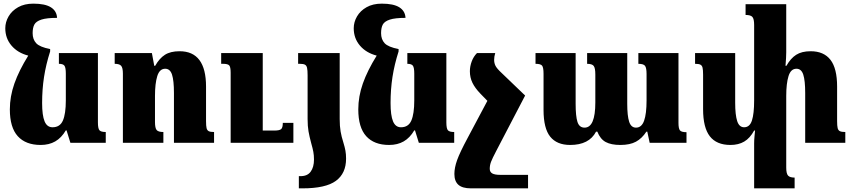

<svg xmlns="http://www.w3.org/2000/svg" viewBox="-20 -783 4677 1053"><path d="M560 -59V0H366L345 -68H341Q317 -27 283 -7.5Q249 12 203 12Q121 12 77.5 -36Q34 -84 34 -183Q34 -254 59 -325Q84 -396 135 -478Q77 -493 43 -533Q9 -573 9 -628Q9 -662 27 -693Q45 -724 79.5 -743.5Q114 -763 163 -763Q227 -763 259 -743Q291 -723 293 -685Q236 -685 207 -675.5Q178 -666 168.5 -648.5Q159 -631 159 -601Q159 -567 178.5 -546Q198 -525 255 -514V-501Q232 -429 221.5 -361Q211 -293 211 -218Q211 -150 224.5 -117.5Q238 -85 268 -85Q309 -85 325 -122Q341 -159 341 -232V-379Q341 -412 333.5 -422.5Q326 -433 303 -433V-492H517V-112Q517 -78 525.5 -68.5Q534 -59 560 -59Z M1154 0H934V-273Q934 -341 923.5 -373.5Q913 -406 886 -406Q855 -406 842.5 -365.5Q830 -325 830 -257V-114Q830 -81 839 -70Q848 -59 876 -59V0H654V-379Q654 -411 644.5 -422Q635 -433 609 -433V-492H813L826 -422H831Q854 -463 884.5 -482.5Q915 -502 965 -502Q1110 -502 1110 -308V-119Q1110 -92 1113 -80Q1116 -68 1125 -63.5Q1134 -59 1154 -59ZM1589 0H1245V-384Q1245 -416 1237 -424.5Q1229 -433 1204 -433H1193V-492H1421V-67H1485Q1513 -67 1522 -75Q1531 -83 1531 -109H1589Z M1667 -370Q1667 -398 1664 -411Q1661 -424 1652 -428.5Q1643 -433 1625 -433H1615V-492H1843V-130Q1843 -91 1848 -62Q1853 -33 1863 -2Q1871 24 1874.5 43.5Q1878 63 1878 87Q1878 168 1822 209Q1766 250 1639 250H1619V183H1626Q1665 184 1683.5 159Q1702 134 1702 92Q1702 69 1698.5 50Q1695 31 1687 3Q1677 -34 1672 -62.5Q1667 -91 1667 -130Z M2471 -59V0H2277L2256 -68H2252Q2228 -27 2194 -7.5Q2160 12 2114 12Q2032 12 1988.5 -36Q1945 -84 1945 -183Q1945 -254 1970 -325Q1995 -396 2046 -478Q1988 -493 1954 -533Q1920 -573 1920 -628Q1920 -662 1938 -693Q1956 -724 1990.5 -743.5Q2025 -763 2074 -763Q2138 -763 2170 -743Q2202 -723 2204 -685Q2147 -685 2118 -675.5Q2089 -666 2079.5 -648.5Q2070 -631 2070 -601Q2070 -567 2089.5 -546Q2109 -525 2166 -514V-501Q2143 -429 2132.5 -361Q2122 -293 2122 -218Q2122 -150 2135.5 -117.5Q2149 -85 2179 -85Q2220 -85 2236 -122Q2252 -159 2252 -232V-379Q2252 -412 2244.5 -422.5Q2237 -433 2214 -433V-492H2428V-112Q2428 -78 2436.5 -68.5Q2445 -59 2471 -59Z M2876 176V250H2563Q2516 250 2494 230.5Q2472 211 2472 171Q2472 137 2487 95Q2502 53 2545 -27L2653 -230L2615 -269Q2585 -300 2571 -329Q2557 -358 2557 -392Q2557 -419 2567 -446Q2577 -473 2596 -492H2696Q2690 -472 2690 -455Q2690 -437 2697.5 -422Q2705 -407 2732 -382L2860 -259L2702 44Q2680 86 2673 104.5Q2666 123 2666 143Q2666 160 2679.5 168Q2693 176 2724 176Z M3701 -492V-109Q3701 -78 3709 -68Q3717 -58 3745 -58V0H3543L3530 -61H3525Q3501 -24 3468 -6Q3435 12 3382 12Q3332 12 3302 -4Q3272 -20 3256 -61H3249Q3211 12 3107 12Q3034 12 2997.5 -33.5Q2961 -79 2961 -180V-378Q2961 -413 2953 -423Q2945 -433 2917 -433V-492H3137V-214Q3137 -146 3147 -114.5Q3157 -83 3186 -83Q3245 -83 3245 -221V-374Q3245 -410 3236 -421.5Q3227 -433 3200 -433V-492H3420V-214Q3420 -148 3430.5 -115.5Q3441 -83 3468 -83Q3499 -83 3512.5 -121Q3526 -159 3526 -232V-377Q3526 -411 3517.5 -422Q3509 -433 3481 -433V-492Z M4616 -59V0H4396V-273Q4396 -341 4385.5 -373.5Q4375 -406 4348 -406Q4317 -406 4304.5 -365.5Q4292 -325 4292 -257V136Q4292 169 4302 180Q4312 191 4338 191V250H4116V3Q4116 -14 4118 -35.5Q4120 -57 4121 -67H4116Q4093 -25 4061.5 -6.5Q4030 12 3986 12Q3910 12 3873 -35.5Q3836 -83 3836 -184V-373Q3836 -400 3833 -412Q3830 -424 3821 -428.5Q3812 -433 3792 -433V-492H4012V-220Q4012 -153 4023 -119Q4034 -85 4061 -85Q4092 -85 4104 -122.5Q4116 -160 4116 -232V-646Q4116 -679 4106.5 -690Q4097 -701 4069 -701V-760H4292V-496Q4292 -470 4288 -422H4293Q4316 -463 4346.5 -482.5Q4377 -502 4426 -502Q4498 -502 4534.5 -455Q4571 -408 4571 -308V-119Q4571 -93 4574 -80.5Q4577 -68 4586.5 -63.5Q4596 -59 4616 -59Z"/></svg>

Font: Noto Serif Armenian Black Narrow
Style: Regular
Weight: 900
Width: 4
Designer: Monotype Design team
Foundry: Monotype Imaging Inc.
Version: Version 1.000